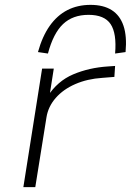

<svg xmlns="http://www.w3.org/2000/svg" viewBox="-20 -769 538 789"><path d="M76 0 153 -487H201L183 -372H175Q216 -436 281 -463.5Q346 -491 424 -496L453 -498L450 -453L400 -449Q339 -445 289.5 -423.5Q240 -402 209 -366.5Q178 -331 171 -287L125 0ZM177 -549 136 -555Q154 -620 184.5 -663Q215 -706 257 -727.5Q299 -749 352 -749Q405 -749 439 -727.5Q473 -706 487.5 -663Q502 -620 496 -555L453 -549Q460 -632 434.5 -670Q409 -708 344 -708Q279 -708 239 -670Q199 -632 177 -549Z"/></svg>

Font: Nunito Sans 10pt Expanded ExtraLight
Style: Italic
Weight: 250
Width: 7
Italic angle: -9°
Designer: Vernon Adams
Foundry: Vernon Adams
Version: Version 3.101;gftools[0.9.27]